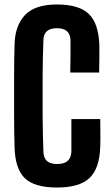

<svg xmlns="http://www.w3.org/2000/svg" viewBox="-20 -829 494 858"><path d="M235 9Q133 9 90 -33.5Q47 -76 45 -174Q43 -239 43 -319.5Q43 -400 43 -480.5Q43 -561 45 -627Q46 -712 90.5 -760.5Q135 -809 235 -809Q333 -809 377 -766.5Q421 -724 424 -626Q424 -601 424 -566Q424 -531 423 -505H294Q295 -536 295 -577.5Q295 -619 295 -650Q293 -703 235 -703Q175 -703 174 -650Q171 -573 170.5 -486.5Q170 -400 170.5 -314Q171 -228 174 -151Q175 -96 235 -96Q297 -96 299 -151Q299 -181 299 -224Q299 -267 299 -297H428Q428 -269 428.5 -236Q429 -203 428 -174Q425 -76 380 -33.5Q335 9 235 9Z"/></svg>

Font: Big Shoulders Display ExtraBold
Style: Regular
Weight: 800
Designer: Patric King
Foundry: XO Type Co
Version: Version 1.000; ttfautohint (v1.8.2)